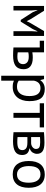

<svg xmlns="http://www.w3.org/2000/svg" viewBox="1174 -1726 752 3140"><g transform="rotate(90 1550.0 -156.0)"><path d="M490 -297 496 -392H491L455 -315L334 -119H306L180 -315L147 -392H143L151 -298V0H77V-500H156L296 -276L325 -218H327L357 -278L488 -500H568V0H490Z M836 -70Q875 -64 906 -64Q969 -64 999 -88.5Q1029 -113 1029 -158Q1029 -198 1000 -224Q971 -250 909 -250Q892 -250 873 -249Q854 -248 836 -243ZM836 -309Q860 -313 881.5 -314.5Q903 -316 923 -316Q975 -316 1011 -304.5Q1047 -293 1069.5 -273Q1092 -253 1102 -225.5Q1112 -198 1112 -167Q1112 -76 1057.5 -35Q1003 6 888 6Q855 6 823 4.5Q791 3 756 0V-430H646V-500H836Z M1219 0ZM1219 -500H1274L1289 -440H1293Q1316 -475 1352.5 -493.5Q1389 -512 1436 -512Q1536 -512 1585 -453Q1634 -394 1634 -260Q1634 -197 1617.5 -146.5Q1601 -96 1571 -61Q1541 -26 1498.5 -7Q1456 12 1404 12Q1367 12 1345.5 7.5Q1324 3 1299 -8V200H1219ZM1421 -442Q1370 -442 1340.5 -415.5Q1311 -389 1299 -335V-87Q1317 -73 1340 -65.5Q1363 -58 1401 -58Q1470 -58 1510.5 -109.5Q1551 -161 1551 -261Q1551 -302 1544 -335.5Q1537 -369 1521.5 -392.5Q1506 -416 1481.5 -429Q1457 -442 1421 -442Z M2063 -430H1906V0H1826V-430H1669V-500H2063Z M2142 -499Q2177 -501 2215.5 -504Q2254 -507 2311 -507Q2410 -507 2453 -476.5Q2496 -446 2496 -384Q2496 -349 2475.5 -315.5Q2455 -282 2408 -266V-262Q2467 -251 2491 -221Q2515 -191 2515 -141Q2515 -63 2459 -28Q2403 7 2291 7Q2249 7 2213 4.5Q2177 2 2142 -1ZM2222 -67Q2241 -65 2259.5 -64Q2278 -63 2303 -63Q2370 -63 2402.5 -82Q2435 -101 2435 -147Q2435 -183 2407.5 -205.5Q2380 -228 2310 -228H2222ZM2320 -289Q2338 -289 2355 -295Q2372 -301 2385.5 -311.5Q2399 -322 2407.5 -336Q2416 -350 2416 -366Q2416 -406 2392 -421.5Q2368 -437 2308 -437Q2276 -437 2257.5 -436Q2239 -435 2222 -434V-289Z M2613 0ZM2613 -250Q2613 -377 2669.5 -444.5Q2726 -512 2832 -512Q2888 -512 2929.5 -493.5Q2971 -475 2998 -440.5Q3025 -406 3038 -357.5Q3051 -309 3051 -250Q3051 -123 2994.5 -55.5Q2938 12 2832 12Q2776 12 2734.5 -6.5Q2693 -25 2666 -59.5Q2639 -94 2626 -142.5Q2613 -191 2613 -250ZM2696 -250Q2696 -212 2703.5 -177Q2711 -142 2727 -116Q2743 -90 2769 -74Q2795 -58 2832 -58Q2968 -57 2968 -250Q2968 -289 2960.5 -324Q2953 -359 2937 -385Q2921 -411 2895 -426.5Q2869 -442 2832 -442Q2696 -443 2696 -250Z"/></g></svg>

Font: PT Sans
Style: Regular
Weight: 400
Version: Version 2.003W OFL; ttfautohint (v1.6)